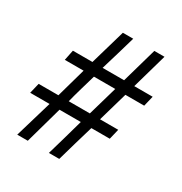

<svg xmlns="http://www.w3.org/2000/svg" viewBox="-152 -763 824 867"><g transform="rotate(30 260.5 -329.5)"><path d="M502 -465H406C411 -482 453 -631 458 -648H405C388 -587 370 -526 353 -465H241C247 -482 290 -631 295 -648H241L188 -465H86L75 -411H173L130 -258H27L14 -204H115L58 -11H113L167 -204H278C273 -186 229 -29 223 -11H277C282 -29 327 -186 333 -204H429L442 -258H347L391 -411H489ZM338 -411 294 -258H184C193 -296 216 -373 227 -411Z"/></g></svg>

Font: Sibila
Style: Regular
Weight: 400
Designer: Stefan Peev
Foundry: Context Ltd
Version: Version 1.000